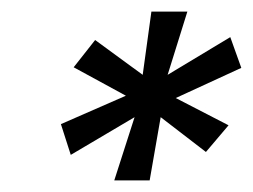

<svg xmlns="http://www.w3.org/2000/svg" viewBox="-20 -708 436 331"><path d="M177 -397 212 -506 102 -441 85 -494 197 -543 107 -592 144 -639 226 -579 241 -688H303L269 -579L377 -644L396 -591L283 -539L374 -492L335 -446L257 -506L238 -397Z"/></svg>

Font: Saira Ultra Condensed SemiBold
Style: Italic
Weight: 600
Width: 1
Italic angle: -12°
Designer: Hector Gatti with collaboration of the Omnibus-Type team
Foundry: Omnibus-Type
Version: Version 1.001; ttfautohint (v1.8)